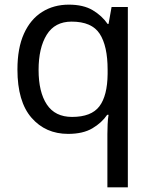

<svg xmlns="http://www.w3.org/2000/svg" viewBox="-20 -566 655 826"><path d="M442 11Q442 -7 443 -31Q444 -55 447 -72H441Q418 -38 377.5 -14Q337 10 273 10Q176 10 115.5 -59.5Q55 -129 55 -267Q55 -359 83 -421Q111 -483 161 -514.5Q211 -546 276 -546Q339 -546 379 -522Q419 -498 443 -463H447L460 -536H530V240H442ZM290 -63Q373 -63 407.5 -108.5Q442 -154 443 -248V-266Q443 -368 409 -420.5Q375 -473 288 -473Q216 -473 181 -416.5Q146 -360 146 -265Q146 -170 181.5 -116.5Q217 -63 290 -63Z"/></svg>

Font: hindi115
Style: Book
Weight: 400
Designer: Jelle Bosma - Monotype Design Team
Foundry: Monotype Imaging Inc.
Version: Version 2.003